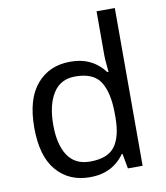

<svg xmlns="http://www.w3.org/2000/svg" viewBox="-85 -831 786 911"><g transform="rotate(-10 307.5 -375.0)"><path d="M275 10Q175 10 115 -59.5Q55 -129 55 -267Q55 -405 115.5 -475.5Q176 -546 276 -546Q318 -546 349 -535.5Q380 -525 403 -507Q426 -489 442 -467H448Q447 -480 444.5 -505.5Q442 -531 442 -546V-760H530V0H459L446 -72H442Q426 -49 403 -30.5Q380 -12 348.5 -1Q317 10 275 10ZM289 -63Q374 -63 408.5 -109.5Q443 -156 443 -250V-266Q443 -366 410 -419.5Q377 -473 288 -473Q217 -473 181.5 -416.5Q146 -360 146 -265Q146 -169 181.5 -116Q217 -63 289 -63Z"/></g></svg>

Font: ltamil05
Style: Book
Weight: 400
Designer: Jelle Bosma - Monotype Design Team
Foundry: Monotype Imaging Inc.
Version: Version 2.003